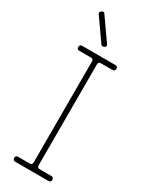

<svg xmlns="http://www.w3.org/2000/svg" viewBox="-233 -957 789 1004"><g transform="rotate(30 161.0 -455.0)"><path d="M61 -30H131Q146 -30 146 -45V-655Q146 -670 131 -670H61Q46 -670 46 -685Q46 -700 61 -700H261Q276 -700 276 -685Q276 -670 261 -670H191Q176 -670 176 -655V-45Q176 -30 191 -30H261Q276 -30 276 -15Q276 0 261 0H61Q46 0 46 -15Q46 -30 61 -30ZM144 -757 54 -885Q50 -889 50 -895Q50 -900 58 -905Q63 -910 68 -910Q74 -910 79 -901L168 -774Q172 -770 172 -764Q172 -758 165 -754Q160 -751 155 -751Q148 -751 144 -757Z"/></g></svg>

Font: ClassicType
Style: Regular
Weight: 400
Version: Version 1.004